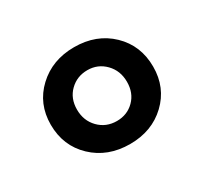

<svg xmlns="http://www.w3.org/2000/svg" viewBox="-71 -759 492 463"><g transform="rotate(-30 174.5 -528.0)"><path d="M176 -393Q114 -393 73.5 -431.5Q33 -470 33 -529Q33 -587 73.5 -625Q114 -663 175 -663Q237 -663 277 -624.5Q317 -586 317 -527Q317 -469 277 -431Q237 -393 176 -393ZM176 -457Q205 -457 224.5 -476.5Q244 -496 244 -527Q244 -558 224 -578.5Q204 -599 175 -599Q146 -599 126 -579.5Q106 -560 106 -529Q106 -498 126 -477.5Q146 -457 176 -457Z"/></g></svg>

Font: EauTest Semibold
Style: Regular
Weight: 600
Designer: Christian Thalmann (Catharsis Fonts)
Version: Version 0.001;PS 000.001;hotconv 1.0.88;makeotf.lib2.5.64775